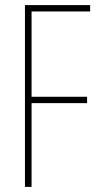

<svg xmlns="http://www.w3.org/2000/svg" viewBox="-20 -734 392 754"><path d="M104 0V-329H322V-354H104V-689H334V-714H78V0Z"/></svg>

Font: Noto Sans Armenian ExtraCondensed Thin
Style: Regular
Weight: 100
Width: 2
Designer: Monotype Design Team
Foundry: Monotype Imaging Inc.
Version: Version 2.008